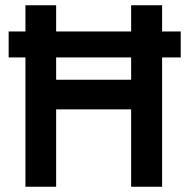

<svg xmlns="http://www.w3.org/2000/svg" viewBox="-20 -712 710 732"><path d="M13 -493V-592H77V-692H194V-592H480V-692H598V-592H669V-493H598V0H480V-295H194V0H77V-493ZM194 -408H480V-493H194Z"/></svg>

Font: TitilliumText22L Rg
Style: Bold
Weight: 700
Designer: Campivisivi
Foundry: Campivisivi
Version: 1.000